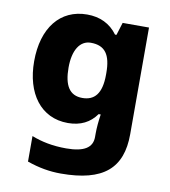

<svg xmlns="http://www.w3.org/2000/svg" viewBox="-85 -587 807 911"><g transform="rotate(10 319.0 -131.5)"><path d="M269 251C474 251 561 174 561 10V-504H434L415 -443H408C373 -491 323 -514 262 -514C132 -514 52 -413 52 -252C52 -98 129 9 260 9C321 9 366 -14 397 -58H407C402 -24 399 7 399 36V52C399 103 360 129 273 129C208 129 154 118 106 99V222C163 242 215 251 269 251ZM307 -120C245 -120 218 -165 218 -251C218 -335 250 -385 302 -385C371 -385 399 -344 399 -257V-248C399 -156 365 -120 307 -120Z"/></g></svg>

Font: Noto Sans Armenian Extra
Style: Regular
Weight: 800
Designer: Monotype Design Team
Foundry: Monotype Imaging Inc.
Version: Version 1.901